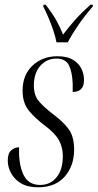

<svg xmlns="http://www.w3.org/2000/svg" viewBox="-20 -786 415 816"><path d="M142 10Q98 10 70 -6.5Q42 -23 27.5 -49.5Q13 -76 13 -103Q13 -135 28 -147.5Q43 -160 61 -160Q61 -152 61 -144.5Q61 -137 61 -130Q64 -68 85 -34Q106 0 151 0Q194 0 220.5 -32.5Q247 -65 247 -122Q247 -160 230.5 -190Q214 -220 171 -252Q132 -281 104 -314Q76 -347 76 -401Q76 -468 118.5 -507.5Q161 -547 224 -547Q265 -547 290 -532Q315 -517 326 -494Q337 -471 337 -446Q337 -419 324 -407Q311 -395 289 -395Q289 -404 289 -413Q289 -422 289 -430Q287 -480 273 -508.5Q259 -537 219 -537Q179 -537 151.5 -506.5Q124 -476 124 -423Q124 -381 144.5 -356.5Q165 -332 205 -301Q246 -271 270.5 -239Q295 -207 295 -150Q295 -81 255 -35.5Q215 10 142 10ZM220 -606Q216 -629 206.5 -657Q197 -685 185.5 -712Q174 -739 164 -758L165 -766H174Q202 -730 218.5 -701Q235 -672 248 -639Q269 -667 297 -699Q325 -731 365 -766H375L374 -758Q340 -719 313.5 -680.5Q287 -642 268 -606Z"/></svg>

Font: Noto Serif Display ExtraCondensed Light
Style: Italic
Weight: 300
Width: 2
Italic angle: -12°
Designer: Monotype Design Team
Foundry: Monotype Imaging Inc.
Version: Version 2.009